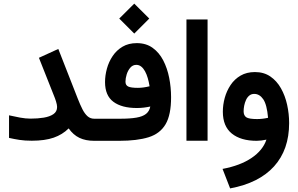

<svg xmlns="http://www.w3.org/2000/svg" viewBox="-20 -784 1660 1069"><path d="M30.3 -141.9V-16.2Q58.7 -9.7 88.3 -5.1Q117.9 -0.5 157.2 -0.5Q230 -0.5 278.8 -17.5Q327.6 -34.5 362.4 -69.1Q387.8 -32.9 422.2 -16.5Q456.5 0 504.4 0H524.9V-123H504.4Q483.1 -123 467.6 -136.6Q452.1 -150.2 439.2 -175.3Q426.4 -200.4 412.9 -235L304.6 -511.5L196.7 -462.2L281.4 -248.6Q286.1 -238 292 -219Q297.9 -200.1 297.9 -188.5Q297.9 -162.5 277.4 -148.5Q257 -134.5 223.5 -129Q189.9 -123.5 149.9 -123.5Q123 -123.5 91.4 -129.3Q59.7 -135.1 30.3 -141.9Z M643.9 -680.7 727.5 -597.1 811.1 -680.7 727.5 -763.8ZM812.8 -303.7Q796.8 -299.7 780.3 -297.3Q763.9 -294.9 747.9 -294.9Q709.3 -294.9 693.9 -302.2Q678.6 -309.6 678.6 -329.1Q678.6 -348.2 685.4 -370Q692.2 -391.8 705.6 -407.3Q719 -422.9 739 -422.9Q754.2 -422.9 766.3 -413.3Q778.3 -403.8 787.4 -387.2Q796.5 -370.6 802.7 -349.2Q809 -327.7 812.8 -303.7ZM816.8 -190.9Q811.9 -165 793.2 -150Q774.5 -135.1 739.4 -129.1Q704.2 -123 649.9 -123H505.4V0H644.5Q743.5 0 807.3 -19.9Q871.1 -39.8 902 -92.4Q932.8 -144.9 932.5 -243.2Q932.5 -297.4 922 -350.6Q911.5 -403.9 888.9 -447.7Q866.2 -491.5 829.7 -517.7Q793.3 -543.9 741.8 -543.9Q695.9 -543.9 662.5 -524.2Q629.1 -504.5 607.4 -472.2Q585.6 -439.8 575.2 -401.7Q564.8 -363.5 564.8 -326.9Q564.8 -251.9 611.4 -217.2Q658 -182.6 741.8 -182.6Q761.7 -182.6 780.2 -184.8Q798.7 -187 816.8 -190.9Z M1018.1 -675.8V-0.5H1135.7V-675.8Z M1463.5 -6.6Q1443 53.6 1379.9 95.9Q1316.8 138.2 1219.1 156.4L1261.3 265Q1422.1 235.1 1506 142.2Q1589.8 49.3 1589.8 -98.6Q1589.8 -150 1578.7 -200.5Q1567.6 -251 1544.4 -292.2Q1521.3 -333.4 1485.3 -358.1Q1449.3 -382.8 1399.4 -382.8Q1353.4 -382.8 1319.5 -363.1Q1285.6 -343.4 1263.8 -310.6Q1242 -277.9 1231.3 -239.1Q1220.7 -200.3 1220.7 -162.1Q1220.7 -80.7 1270.8 -40.3Q1320.8 0 1409.2 0Q1420.6 0 1435.6 -1.8Q1450.7 -3.6 1463.5 -6.6ZM1472.5 -128.2Q1457.3 -124.7 1441.7 -122.9Q1426 -121.1 1411.6 -121.1Q1365.7 -121.1 1351.1 -131.1Q1336.4 -141.1 1336.4 -164.6Q1336.4 -179 1339.6 -195.8Q1342.9 -212.5 1349.7 -227.3Q1356.4 -242.2 1367.8 -251.7Q1379.2 -261.2 1395.5 -261.2Q1425.3 -261.2 1445.7 -231.4Q1466.1 -201.6 1472.5 -128.2Z"/></svg>

Font: Vazir Variable Regular
Style: Regular
Weight: 400
Designer: Saber Rastikerdar
Foundry: Saber Rastikerdar
Version: Version 30.1.0